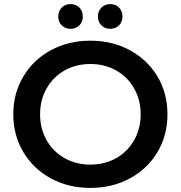

<svg xmlns="http://www.w3.org/2000/svg" viewBox="-20 -909 885 939"><path d="M45 -350Q45 -452 94 -534.5Q143 -617 229 -663.5Q315 -710 422 -710Q529 -710 615 -663.5Q701 -617 750 -535Q799 -453 799 -350Q799 -247 750 -165Q701 -83 615 -36.5Q529 10 422 10Q315 10 229 -36.5Q143 -83 94 -165.5Q45 -248 45 -350ZM668 -350Q668 -420 636 -476.5Q604 -533 548 -564.5Q492 -596 422 -596Q352 -596 296 -564.5Q240 -533 208 -476.5Q176 -420 176 -350Q176 -280 208 -223.5Q240 -167 296 -135.5Q352 -104 422 -104Q492 -104 548 -135.5Q604 -167 636 -223.5Q668 -280 668 -350ZM265 -828Q265 -855 282 -872Q299 -889 325 -889Q351 -889 368 -872Q385 -855 385 -828Q385 -802 368 -785Q351 -768 325 -768Q299 -768 282 -785Q265 -802 265 -828ZM459 -828Q459 -855 476 -872Q493 -889 519 -889Q545 -889 562 -872Q579 -855 579 -828Q579 -802 562 -785Q545 -768 519 -768Q493 -768 476 -785Q459 -802 459 -828Z"/></svg>

Font: mBank SemiBold
Style: Regular
Weight: 600
Designer: Julieta Ulanovsky
Foundry: Julieta Ulanovsky
Version: Version 7.200